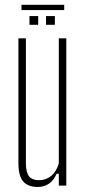

<svg xmlns="http://www.w3.org/2000/svg" viewBox="-20 -756 349 782"><path d="M134 5.5Q93.5 5.5 74.2 -17.2Q55 -40 55 -92V-600H85.5V-91Q85.5 -54 98.2 -38Q111 -22 139 -22Q167.5 -22 188.8 -39.8Q210 -57.5 219.5 -90.5V-600H250V0H219.5V-48.5H210.5Q200 -22.5 180.2 -8.5Q160.5 5.5 134 5.5ZM167.5 -655V-690.5H203.5V-655ZM100 -655V-690.5H135.5V-655ZM67.5 -736.5H241.5V-715H67.5Z"/></svg>

Font: Big Shoulders Display Thin ExtraLight
Style: Regular
Weight: 250
Version: Version 2.002